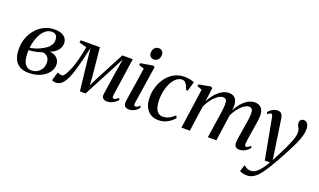

<svg xmlns="http://www.w3.org/2000/svg" viewBox="-94 -1295 3493 2104"><g transform="rotate(20 1653.0 -243.5)"><path d="M217 9.5Q170.5 9.5 135 -4.2Q99.5 -18 76 -44.8Q52.5 -71.5 40.5 -110.5Q28.5 -149.5 28.5 -200.5Q28.5 -275 52.8 -336.5Q77 -398 118.5 -442.8Q160 -487.5 212.8 -511.8Q265.5 -536 323 -536Q378 -536 411.2 -521.2Q444.5 -506.5 459.5 -482Q474.5 -457.5 474.5 -429Q474.5 -396 460 -368.8Q445.5 -341.5 419 -321Q392.5 -300.5 356 -287Q392.5 -287 419.2 -272.2Q446 -257.5 460.8 -232.5Q475.5 -207.5 475.5 -177Q475.5 -139 456.2 -105.5Q437 -72 402.2 -46Q367.5 -20 320.2 -5.2Q273 9.5 217 9.5ZM237.5 -26.5Q275.5 -26.5 305 -44Q334.5 -61.5 352 -92Q369.5 -122.5 369.5 -161.5Q369.5 -189 360.5 -208.5Q351.5 -228 334 -240Q316.5 -252 291 -256.5Q282.5 -254 269.5 -249.8Q256.5 -245.5 240 -241Q223.5 -236.5 204 -233Q189 -230.5 172 -228Q155 -225.5 134 -224.5Q133.5 -215 133.2 -205.2Q133 -195.5 133 -182Q133 -137 144.5 -101.8Q156 -66.5 179.5 -46.5Q203 -26.5 237.5 -26.5ZM135.5 -254Q159.5 -257 180.2 -262.2Q201 -267.5 219.2 -274.8Q237.5 -282 253.5 -289.5Q286 -305 313.2 -324.2Q340.5 -343.5 356.8 -368.8Q373 -394 373 -427.5Q373 -464 356.5 -482.8Q340 -501.5 307 -501.5Q271.5 -501.5 242.2 -481.2Q213 -461 191 -426Q169 -391 154.8 -346.5Q140.5 -302 135.5 -254Z M1130 10.5Q1102 10.5 1084.8 -6.2Q1067.5 -23 1073 -59L1112.5 -322L1139.5 -482.5L1062.5 -334L883.5 7H817L779.5 -327.5L763.5 -481Q748 -408 733 -345.5Q718 -283 703.2 -231.5Q688.5 -180 673.2 -140Q658 -100 642.5 -72Q621 -33 594.8 -12.5Q568.5 8 533.5 8Q525.5 8 515.8 6Q506 4 498.2 1.2Q490.5 -1.5 488.5 -3.5L517.5 -104Q521 -102 531 -98.8Q541 -95.5 552.5 -92.8Q564 -90 571 -90Q579.5 -90 588.2 -98Q597 -106 606 -119.2Q615 -132.5 623.2 -149.8Q631.5 -167 639.5 -185.5Q650.5 -207.5 662 -242Q673.5 -276.5 684 -317.2Q694.5 -358 703.2 -398.2Q712 -438.5 717.5 -471L629.5 -495.5L634 -522L857 -522.5L890.5 -186L896.5 -91.5L942.5 -186L1119 -522H1241L1176.5 -80.5Q1175 -69.5 1176 -61.2Q1177 -53 1181.5 -48.2Q1186 -43.5 1193 -43.5Q1203.5 -43.5 1217.2 -51Q1231 -58.5 1244.5 -73L1255.5 -51.5Q1246.5 -39.5 1228.2 -25Q1210 -10.5 1185 0Q1160 10.5 1130 10.5Z M1388 10.5Q1368.5 10.5 1353.8 3.8Q1339 -3 1331.8 -18.5Q1324.5 -34 1327.5 -58.5Q1329 -72 1333.8 -103.2Q1338.5 -134.5 1345.2 -178Q1352 -221.5 1359.8 -271.2Q1367.5 -321 1375.2 -371.5Q1383 -422 1389 -467L1327.5 -487L1331.5 -508.5L1476 -533.5L1495 -521.5L1427.5 -78Q1425 -59.5 1431 -52Q1437 -44.5 1445 -44.5Q1455.5 -44.5 1466 -50.5Q1476.5 -56.5 1492.5 -73L1503 -51.5Q1494.5 -39 1478.2 -24.5Q1462 -10 1439.2 0.2Q1416.5 10.5 1388 10.5ZM1456.5 -598Q1431 -598 1416 -614.8Q1401 -631.5 1401.5 -656Q1401.5 -690.5 1420.5 -712Q1439.5 -733.5 1469.5 -733.5Q1496.5 -733.5 1511 -716.8Q1525.5 -700 1525.5 -676.5Q1525 -642 1506.2 -620Q1487.5 -598 1456.5 -598Z M1732.5 10Q1648.5 10 1602.8 -45.5Q1557 -101 1557 -194.5Q1556.5 -257 1575.8 -317.5Q1595 -378 1631.5 -427.2Q1668 -476.5 1721.5 -506Q1775 -535.5 1843.5 -535.5Q1870.5 -535.5 1901.8 -530Q1933 -524.5 1956 -513.5L1925 -403.5L1905.5 -405.5Q1893.5 -439 1882 -459.2Q1870.5 -479.5 1857.8 -488.5Q1845 -497.5 1827.5 -497.5Q1795 -497.5 1765.8 -475.2Q1736.5 -453 1713.8 -413Q1691 -373 1677.8 -318.8Q1664.5 -264.5 1664.5 -200Q1665 -152 1675.8 -116.8Q1686.5 -81.5 1708 -62Q1729.5 -42.5 1762.5 -42.5Q1790 -42.5 1813.5 -50.8Q1837 -59 1858.2 -73.5Q1879.5 -88 1899 -107L1913 -80Q1896.5 -59 1870.2 -38.2Q1844 -17.5 1809.5 -3.8Q1775 10 1732.5 10Z M2168 -522.5 2147 -360.5Q2165 -396 2188.5 -427.8Q2212 -459.5 2239.5 -483.8Q2267 -508 2297.5 -521.8Q2328 -535.5 2360.5 -535.5Q2395 -535.5 2417.2 -521Q2439.5 -506.5 2450 -478.2Q2460.5 -450 2459.5 -408Q2459.5 -401 2458.2 -388.5Q2457 -376 2455 -360.5Q2453 -345 2450.5 -328L2437.5 -327Q2456.5 -374.5 2481.5 -412.8Q2506.5 -451 2535.8 -478.5Q2565 -506 2597 -520.8Q2629 -535.5 2661.5 -535.5Q2711 -535.5 2738 -505.5Q2765 -475.5 2765 -416Q2765 -396.5 2761.2 -367Q2757.5 -337.5 2752.2 -304Q2747 -270.5 2741.5 -237.5Q2736.5 -208 2731.8 -177Q2727 -146 2723.2 -119Q2719.5 -92 2719 -74.5Q2718.5 -58.5 2722.2 -51.5Q2726 -44.5 2734.5 -44.5Q2744.5 -44.5 2756.5 -51.2Q2768.5 -58 2784 -74.5L2794.5 -54Q2786 -41.5 2769.2 -26.5Q2752.5 -11.5 2728.8 -0.5Q2705 10.5 2675 10.5Q2656.5 10.5 2643 4Q2629.5 -2.5 2622.8 -15.8Q2616 -29 2616 -49.5Q2616.5 -65.5 2620.2 -94.5Q2624 -123.5 2629.8 -158.5Q2635.5 -193.5 2641 -227Q2646.5 -259.5 2651.8 -292.2Q2657 -325 2660.5 -354.2Q2664 -383.5 2663.5 -404.5Q2663.5 -440 2652.8 -454.8Q2642 -469.5 2615.5 -469.5Q2595 -469.5 2570 -454.8Q2545 -440 2519.2 -412.8Q2493.5 -385.5 2470.8 -347.8Q2448 -310 2432 -264.5L2451.5 -331.5Q2449.5 -313.5 2447.2 -294.2Q2445 -275 2442.2 -256Q2439.5 -237 2436.5 -219L2405.5 0H2306.5L2340 -226.5Q2345.5 -259 2350.2 -292.2Q2355 -325.5 2358 -355Q2361 -384.5 2361 -404Q2361 -440 2350.2 -454.8Q2339.5 -469.5 2312 -469.5Q2291.5 -469.5 2267.2 -455.2Q2243 -441 2218.5 -416.2Q2194 -391.5 2173 -359.8Q2152 -328 2138 -293L2096.5 0H1998.5L2064 -466L2007.5 -486.5L2012 -509L2149.5 -534Z M2892.5 -445Q2889 -464.5 2883.5 -472.2Q2878 -480 2869 -480Q2859.5 -480 2850.5 -474.5Q2841.5 -469 2830.5 -459L2821 -480.5Q2829.5 -492 2845.2 -505Q2861 -518 2881.8 -527.8Q2902.5 -537.5 2925 -537.5Q2948.5 -537.5 2962 -528.5Q2975.5 -519.5 2982.2 -503Q2989 -486.5 2992.5 -463.5Q2998.5 -423.5 3005 -380.8Q3011.5 -338 3017.8 -294Q3024 -250 3030.8 -206.2Q3037.5 -162.5 3044 -120.5L3060 -7L3114.5 -113.5Q3140.5 -165 3159.2 -205.2Q3178 -245.5 3190.5 -277.8Q3203 -310 3209.2 -337Q3215.5 -364 3215.5 -389Q3215.5 -412 3207.8 -427.8Q3200 -443.5 3192.5 -457.2Q3185 -471 3185 -489Q3185 -511 3198.2 -524Q3211.5 -537 3231.5 -537Q3251.5 -537 3265 -525.8Q3278.5 -514.5 3285.2 -495.2Q3292 -476 3292 -450.5Q3292 -413.5 3280.2 -371.5Q3268.5 -329.5 3248.8 -285Q3229 -240.5 3204.5 -195Q3188.5 -163 3170.5 -129Q3152.5 -95 3133.8 -60.8Q3115 -26.5 3096 6Q3077 38.5 3058.5 68.5Q3040 98.5 3023 123.5Q2998 161.5 2971.2 189.2Q2944.5 217 2914.2 232.2Q2884 247.5 2849.5 247.5Q2824.5 247.5 2802.8 242Q2781 236.5 2765 227L2789.5 151Q2800.5 160 2821.2 172.2Q2842 184.5 2871.5 184.5Q2901.5 184.5 2929.2 166Q2957 147.5 2984.2 112.5Q3011.5 77.5 3039.5 27H2980Z"/></g></svg>

Font: Merriweather 96pt
Style: Italic
Weight: 400
Italic angle: -7.8°
Version: Version 2.101